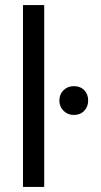

<svg xmlns="http://www.w3.org/2000/svg" viewBox="-20 -740 399 760"><path d="M71 0V-720H155V0ZM272 -285Q248 -285 231.5 -301.5Q215 -318 215 -342Q215 -367 231.5 -383Q248 -399 272 -399Q298 -399 313.5 -383Q329 -367 329 -342Q329 -318 313.5 -301.5Q298 -285 272 -285Z"/></svg>

Font: DM Sans 9pt
Style: Regular
Weight: 400
Designer: Colophon Foundry, Jonny Pinhorn
Foundry: Colophon Foundry
Version: Version 4.004;gftools[0.9.30]